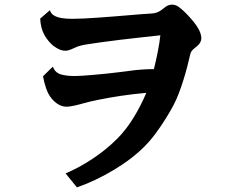

<svg xmlns="http://www.w3.org/2000/svg" viewBox="-20 -770 1040 826"><path d="M207 -482.9Q217.8 -457 241.7 -450Q265.6 -442.9 303.2 -442.9Q314.5 -442.9 335.4 -444.3Q356.4 -445.8 382.6 -448Q408.7 -450.2 436.8 -453.1Q464.8 -456.1 490.5 -459.2Q516.1 -462.4 535.2 -464.8Q561 -468.8 589.1 -470.7Q617.2 -472.7 642.1 -472.7Q651.4 -509.3 658.9 -548.1Q666.5 -586.9 669.9 -618.2Q627.4 -613.8 582.3 -608.6Q537.1 -603.5 493.9 -598.4Q450.7 -593.3 413.1 -587.9Q379.4 -583.5 348.9 -578.4Q318.4 -573.2 300.8 -564Q290.5 -559.1 280.3 -555.4Q270 -551.8 263.2 -551.8Q247.6 -551.8 235.4 -557.4Q223.1 -563 210.9 -571.8Q188 -590.3 171.6 -618.4Q155.3 -646.5 152.8 -689.9L194.8 -726.1Q198.7 -711.4 212.2 -703.4Q225.6 -695.3 246.1 -692.1Q266.6 -689 291 -689Q311 -689 340.8 -690.4Q370.6 -691.9 404.1 -694.3Q437.5 -696.8 469.2 -699.2Q501.5 -701.7 532 -704.3Q562.5 -707 588.4 -709Q614.3 -710.9 631.8 -711.9Q646.5 -712.9 655.8 -716.6Q665 -720.2 672.9 -725.8Q680.7 -731.4 689.9 -738.8Q697.8 -745.1 705.3 -747.6Q712.9 -750 721.2 -750Q738.8 -750 755.9 -734.9Q770 -723.6 784.4 -708.5Q798.8 -693.4 811.5 -678Q824.2 -662.6 832 -648.9Q838.9 -637.7 842.5 -626.2Q846.2 -614.7 846.2 -605Q846.2 -597.7 841.8 -588.4Q837.4 -579.1 827.1 -570.8Q816.4 -563 808.6 -555.2Q800.8 -547.4 797.9 -534.2Q793.5 -513.7 786.1 -485.4Q778.8 -457 769.3 -426.5Q759.8 -396 748.8 -367.4Q737.8 -338.9 726.1 -316.9Q693.8 -256.3 650.6 -197.3Q607.4 -138.2 545.9 -90.8Q511.2 -64 471.4 -40Q431.6 -16.1 390.6 3.4Q349.6 22.9 311 36.1L262.2 -23.9Q319.8 -48.3 377.9 -86.7Q436 -125 483.9 -172.9Q521.5 -210.4 553.5 -262Q585.4 -313.5 609.4 -370.6Q553.7 -365.7 500 -357.7Q446.3 -349.6 401.1 -340.3Q356 -331.1 325.2 -321.8Q307.1 -316.9 291.7 -314Q276.4 -311 266.1 -311Q247.6 -311 231.2 -320.8Q214.8 -330.6 201.2 -347.2Q187.5 -363.8 178.5 -389.9Q169.4 -416 165 -441.9Z"/></svg>

Font: BIZ UDMincho
Style: Bold
Weight: 700
Monospace: yes
Designer: TypeBank Co., Ltd.
Foundry: Morisawa Inc.
Version: Version 1.06